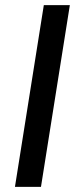

<svg xmlns="http://www.w3.org/2000/svg" viewBox="-20 -725 295 745"><path d="M38 0 150 -705H251L139 0Z"/></svg>

Font: Nunito Sans 10pt SemiCondensed SemiBold
Style: Italic
Weight: 600
Width: 4
Italic angle: -9°
Designer: Vernon Adams
Foundry: Vernon Adams
Version: Version 3.101;gftools[0.9.27]